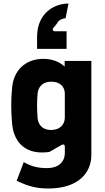

<svg xmlns="http://www.w3.org/2000/svg" viewBox="-20 -858 599 1093"><path d="M255 215C429 215 500 123 500 25V-511H348V-479C324 -502 282 -523 228 -523C121 -523 57 -454 49 -359C45 -320 44 -290 44 -257C44 -226 45 -195 49 -154C58 -50 121 10 218 10C235 10 250 9 261 7L329 -32C340 -39 349 -35 349 -24V13C349 65 311 99 249 99C195 99 161 90 115 65L75 171C144 205 194 215 255 215ZM271 -118C221 -118 197 -149 194 -186C190 -234 190 -277 194 -326C198 -363 222 -393 271 -393C322 -393 349 -365 349 -324V-188C349 -148 319 -118 271 -118ZM191 -648V-580H359V-680H292C282 -680 276 -689 283 -698L302 -721C312 -741 328 -752 353 -754L370 -838C281 -837 191 -777 191 -648Z"/></svg>

Font: Finlandica
Style: Bold
Weight: 700
Designer: Niklas Ekholm, Juho Hiilivirta, Jaakko Suomalainen
Foundry: Helsinki Type Studio
Version: Version 2.000;Glyphs 3.2 (3202)